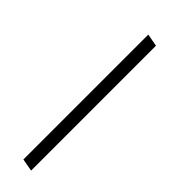

<svg xmlns="http://www.w3.org/2000/svg" viewBox="27 -62 388 388"><g transform="rotate(-45 221.0 132.5)"><path d="M22 146 26.9 119.1H383.8L378.9 146Z"/></g></svg>

Font: Dehuti
Style: Bold-Italic
Weight: 700
Version: Version 1.2